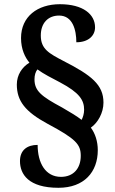

<svg xmlns="http://www.w3.org/2000/svg" viewBox="-20 -780 547 913"><path d="M258 113C380 113 445 38 445 -66C445 -107 433 -145 412 -173C445 -196 472 -243 472 -292C472 -377 415 -422 282 -490C213 -526 174 -547 174 -611C174 -671 209 -706 261 -706C326 -706 343 -637 343 -579C400 -579 432 -610 432 -650C432 -712 375 -760 265 -760C158 -760 80 -701 80 -599C80 -546 99 -507 120 -482C85 -461 60 -424 60 -378C60 -300 100 -249 205 -192C342 -119 364 -93 364 -39C364 21 329 61 270 61C196 61 159 -5 159 -91C109 -91 75 -66 75 -14C75 48 115 113 258 113ZM368 -210C346 -227 317 -245 275 -269C176 -322 144 -348 144 -403C144 -422 149 -439 158 -450C188 -428 226 -409 266 -388C358 -339 380 -304 380 -258C380 -239 374 -221 368 -210Z"/></svg>

Font: Noto Serif Tamil SemiCondensed
Style: Bold
Weight: 700
Width: 4
Designer: Indian Type Foundry, Tom Grace, and the Monotype Design Team
Foundry: Monotype Imaging Inc.
Version: Version 2.004